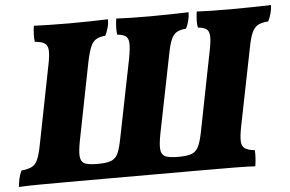

<svg xmlns="http://www.w3.org/2000/svg" viewBox="-60 -749 1241 822"><g transform="rotate(-5 560.5 -338.0)"><path d="M-11 3Q-9 -16 -5.5 -32.5Q-2 -49 6 -66Q34 -69 50.5 -77Q67 -85 76.5 -106.5Q86 -128 94 -170L160 -504Q169 -547 167.5 -569Q166 -591 152.5 -599.5Q139 -608 111 -610Q109 -622 109.5 -641.5Q110 -661 113 -679Q139 -678 179 -677Q219 -676 265 -676Q311 -676 354.5 -677Q398 -678 431 -679Q432 -662 426.5 -642.5Q421 -623 414 -610Q390 -608 375 -599.5Q360 -591 350.5 -569Q341 -547 332 -504L266 -170Q258 -128 259.5 -106Q261 -84 275 -75Q291 -66 334 -66Q376 -66 395 -75Q414 -84 423 -106Q432 -128 440 -170L507 -504Q515 -547 514 -569Q513 -591 501 -599.5Q489 -608 465 -610Q463 -622 463.5 -641.5Q464 -661 467 -679Q518 -676 612 -676Q658 -676 701.5 -677Q745 -678 778 -679Q778 -662 773 -642.5Q768 -623 761 -610Q736 -608 721 -599.5Q706 -591 696.5 -569Q687 -547 679 -504L612 -170Q604 -128 605.5 -106Q607 -84 622 -75Q638 -66 681 -66Q722 -66 742 -75Q760 -84 769.5 -106Q779 -128 787 -170L853 -504Q862 -547 861 -569Q860 -591 848 -599.5Q836 -608 812 -610Q809 -622 809.5 -641.5Q810 -661 813 -679Q865 -676 959 -676Q1005 -676 1052 -677Q1099 -678 1132 -679Q1132 -662 1126.5 -642.5Q1121 -623 1114 -610Q1086 -608 1070 -599.5Q1054 -591 1044 -569Q1034 -547 1026 -504L959 -170Q951 -128 952.5 -107Q954 -86 967.5 -77.5Q981 -69 1009 -66Q1010 -53 1009 -34Q1008 -15 1005 3Q978 1 913.5 0.5Q849 0 734 0H249Q137 0 78.5 0.5Q20 1 -11 3Z"/></g></svg>

Font: Vollkorn ExtraBold
Style: Italic
Weight: 800
Italic angle: -11°
Designer: Friedrich Althausen
Foundry: Friedrich Althausen
Version: Version 5.000; ttfautohint (v1.8.3)